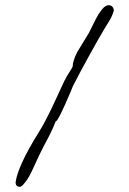

<svg xmlns="http://www.w3.org/2000/svg" viewBox="-20 -639 499 740"><path d="M419 -599Q415 -586 411 -577Q407 -568 400 -556.5Q393 -545 382.5 -528Q372 -511 356 -482.5Q340 -454 316.5 -411.5Q293 -369 261 -307Q261 -306 252.5 -286Q244 -266 233 -241Q222 -216 211 -194.5Q200 -173 194 -170Q183 -140 158 -93.5Q133 -47 103 20Q99 29 93 39.5Q87 50 80.5 59Q74 68 67.5 74.5Q61 81 56 81Q41 81 40 65Q47 4 128 -127Q143 -151 154 -172Q165 -193 176 -215.5Q187 -238 199 -264.5Q211 -291 227 -325Q237 -345 248 -362Q259 -379 260 -382Q260 -404 278 -439L322 -511L350 -567Q359 -585 372.5 -602Q386 -619 398 -619Q416 -619 419 -599Z"/></svg>

Font: Gaegu Light
Style: Regular
Weight: 300
Designer: JIKJI
Foundry: JIKJI
Version: Version 1.00